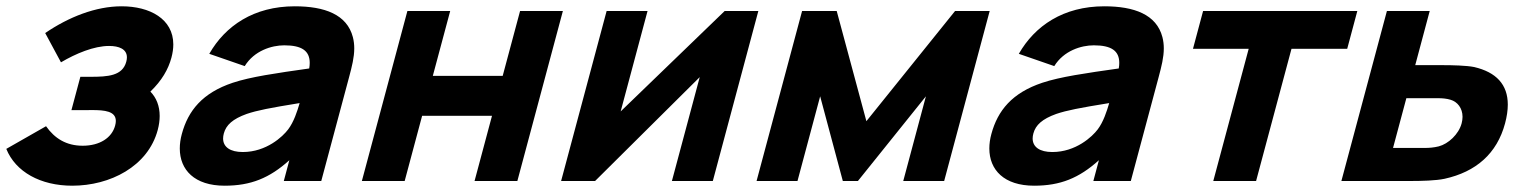

<svg xmlns="http://www.w3.org/2000/svg" viewBox="-45 -575 4865 610"><path d="M432.8 -284C469.1 -319 489.6 -354.5 499.7 -392C503.7 -407 505.6 -420.9 505.6 -433.8C505.6 -514.8 431.1 -555 341.4 -555C259.4 -555 173.3 -521 98.6 -470L148.7 -377C196.2 -405 253.6 -429 301.6 -429C332.7 -429 358.2 -419.3 358.2 -392.8C358.2 -388.7 357.6 -384.1 356.2 -379C344.1 -334 298.3 -331 242.3 -331H210.3L181.9 -225H213.9C225.1 -225 236.7 -225.3 248 -225.3C287.5 -225.3 323 -221.8 323 -190.7C323 -186.4 322.3 -181.5 320.8 -176C310.4 -137 271.7 -112 217.7 -112C165.7 -112 128.8 -135 101.3 -174L-25 -102C4.4 -29 83.6 15 184.6 15C304.6 15 425 -46 456.1 -162C460.3 -177.7 462.3 -192.7 462.3 -206.6C462.3 -238.1 451.8 -264.6 432.8 -284Z M1076.1 -457C1057.4 -529 986.4 -555 891.4 -555C761.4 -555 670.8 -493 619.9 -404L732.5 -365C762.6 -414 818.1 -431 858.1 -431C914.1 -431 939 -413.4 939 -375.2C939 -369.8 938.5 -363.8 937.4 -357.5C831.9 -342.5 751.3 -331 694.3 -312C598.7 -280 552.7 -224 532.6 -149C528.3 -133.2 526.2 -117.9 526.2 -103.3C526.2 -35.3 573 15 668.6 15C751.6 15 811.1 -9 874.3 -66L856.7 0H975.7L1064.1 -330C1073.3 -364.3 1080.5 -393.2 1080.5 -421.2C1080.5 -433.2 1079.2 -445 1076.1 -457ZM870.6 -164C853.4 -141 801.3 -92 726.3 -92C686.5 -92 663.8 -107.8 663.8 -135.1C663.8 -140 664.6 -145.3 666.1 -151C673.3 -178 694.4 -197 738.7 -213C772.8 -224.5 811.8 -232 907 -247.5C899.5 -221.5 888.4 -187.5 870.6 -164Z M1104.7 0H1240.7L1296.1 -207H1518.1L1462.7 0H1598.7L1743.3 -540H1607.3L1552.1 -334H1330.1L1385.3 -540H1249.3Z M2364.3 -540H2257.3L1926.9 -221L2012.3 -540H1882.3L1737.7 0H1845.7L2178.1 -330L2089.7 0H2219.7Z M2358.7 0H2488.7L2560.7 -269L2632.7 0H2680.7L2896.7 -269L2824.7 0H2954.7L3099.3 -540H2989.3L2707.6 -190L2613.3 -540H2503.3Z M3648.1 -457C3629.4 -529 3558.4 -555 3463.4 -555C3333.4 -555 3242.8 -493 3191.9 -404L3304.5 -365C3334.6 -414 3390.1 -431 3430.1 -431C3486.1 -431 3511 -413.4 3511 -375.2C3511 -369.8 3510.5 -363.8 3509.4 -357.5C3403.9 -342.5 3323.3 -331 3266.3 -312C3170.7 -280 3124.7 -224 3104.6 -149C3100.3 -133.2 3098.2 -117.9 3098.2 -103.3C3098.2 -35.3 3145 15 3240.6 15C3323.6 15 3383.1 -9 3446.3 -66L3428.7 0H3547.7L3636.1 -330C3645.3 -364.3 3652.5 -393.2 3652.5 -421.2C3652.5 -433.2 3651.2 -445 3648.1 -457ZM3442.6 -164C3425.4 -141 3373.3 -92 3298.3 -92C3258.5 -92 3235.8 -107.8 3235.8 -135.1C3235.8 -140 3236.6 -145.3 3238.1 -151C3245.3 -178 3266.4 -197 3310.7 -213C3344.8 -224.5 3383.8 -232 3479 -247.5C3471.5 -221.5 3460.4 -187.5 3442.6 -164Z M3809.7 0H3945.7L4058.2 -420H4235.2L4267.3 -540H3777.3L3745.2 -420H3922.2Z M4216.7 0H4439.7C4469.7 0 4516.9 -1 4544.5 -7C4644.4 -29 4711 -87 4736.7 -183C4742.5 -204.8 4745.4 -224.7 4745.4 -242.6C4745.4 -306.6 4708.5 -345.6 4638.7 -362C4614 -367 4568.3 -368 4538.3 -368H4451.3L4497.3 -540H4361.3ZM4380.8 -105 4423.1 -263H4525.1C4536.1 -263 4550.9 -262 4563.8 -258C4585.5 -251.5 4601.6 -231.4 4601.6 -203.8C4601.6 -197.3 4600.6 -190.3 4598.7 -183C4589.3 -148 4556.3 -118 4526.1 -110C4510.1 -106 4494.8 -105 4482.8 -105Z"/></svg>

Font: Manrope
Style: ExtraBoldItalic
Weight: 800
Italic angle: -15°
Designer: Mikhail Sharanda
Foundry: Mikhail Sharanda
Version: Version 4.502;hotconv 1.0.109;makeotfexe 2.5.65596